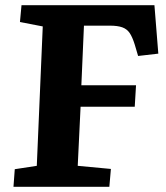

<svg xmlns="http://www.w3.org/2000/svg" viewBox="-20 -721 641 741"><path d="M37 -68 122 -81 145 -619 57 -636 63 -701H576L591 -514L513 -505L500 -549Q491 -578 480.5 -593.5Q470 -609 452 -615.5Q434 -622 404 -622H304L294 -392H505L500 -309H291L280 -81L408 -69L402 0H32Z"/></svg>

Font: Literata
Style: Bold Italic
Weight: 700
Italic angle: -2°
Designer: Latin by Veronika Burian and Jose Scaglione. Greek by Irene Vlachou. Cyrillic by Vera Evstafieva
Foundry: TypeTogether
Version: Version 3.103;gftools[0.9.29]